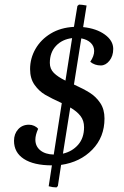

<svg xmlns="http://www.w3.org/2000/svg" viewBox="-20 -752 542 836"><path d="M192 59 206 -32Q127 -32 84 -60Q41 -88 41 -139Q41 -169 59 -189Q77 -209 106 -209Q118 -209 129 -204Q140 -199 146 -191Q134 -164 134 -144Q134 -115 155.5 -97.5Q177 -80 214 -79L249 -303Q203 -324 176.5 -339.5Q150 -355 130.5 -382.5Q111 -410 111 -451Q111 -498 134.5 -539Q158 -580 201 -606Q244 -632 302 -635L317 -726L324 -732Q335 -732 357 -728L342 -634Q400 -628 436.5 -601.5Q473 -575 473 -539Q473 -508 456.5 -487.5Q440 -467 419 -467Q392 -467 373 -483Q390 -508 390 -530Q390 -551 375 -565.5Q360 -580 334 -585L302 -384Q344 -365 371 -348Q398 -331 416.5 -303.5Q435 -276 435 -236Q435 -155 382 -100.5Q329 -46 246 -34L232 58L226 64Q210 64 192 59ZM197 -478Q197 -452 214.5 -434.5Q232 -417 265 -401L294 -586Q251 -581 224 -552.5Q197 -524 197 -478ZM346 -198Q346 -227 330.5 -247Q315 -267 286 -284L254 -83Q294 -92 320 -121.5Q346 -151 346 -198Z"/></svg>

Font: Caladea
Style: Italic
Weight: 400
Italic angle: -9°
Designer: Carolina Giovagnoli and Andres Torresi
Foundry: Carolina Giovagnoli & Andres Torresi
Version: Version 1.001